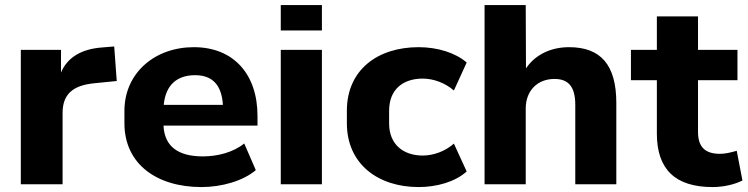

<svg xmlns="http://www.w3.org/2000/svg" viewBox="-20 -739 2998 770"><path d="M231 0V-285.6C231 -360.4 271 -397 359.9 -405.3L448.2 -414.1L438 -552.7L391.1 -548.8C308.6 -543 251 -510.3 224.6 -448.2V-539.1H63.5V0Z M788.1 11.2C870.1 11.2 955.1 -13.7 1005.9 -56.6L959.5 -163.6C915.5 -127.9 852.5 -111.8 793.5 -111.8C696.8 -111.8 639.6 -149.9 635.7 -235.4H1012.7V-273.9C1012.7 -442.4 916 -549.8 757.3 -549.8C600.6 -549.8 479 -446.3 479 -294.4V-244.6C479 -82 607.4 11.2 788.1 11.2ZM762.2 -437.5C830.1 -437.5 868.7 -400.4 874 -318.4H636.7C644 -398.9 690.9 -437.5 762.2 -437.5Z M1271 -616.7V-718.8H1106V-616.7ZM1271 0V-539.1H1106V0Z M1659.2 11.2C1731.4 11.2 1805.7 -9.8 1851.6 -51.3L1800.3 -163.1C1764.2 -131.3 1717.3 -115.2 1675.3 -115.2C1598.1 -115.2 1540.5 -159.2 1540.5 -244.1V-294.9C1540.5 -381.8 1597.7 -423.8 1675.3 -423.8C1718.3 -423.8 1765.1 -406.7 1800.3 -376L1851.6 -488.3C1806.6 -527.3 1734.9 -549.8 1658.7 -549.8C1494.6 -549.8 1371.1 -459 1371.1 -294.9V-244.6C1371.1 -82.5 1494.6 11.2 1659.2 11.2Z M2088.4 0V-304.2C2088.4 -373.5 2133.8 -422.4 2203.6 -422.4C2257.3 -422.4 2287.1 -394 2287.1 -318.8V0H2451.7V-325.7C2451.7 -479.5 2388.7 -549.8 2262.2 -549.8C2188 -549.8 2126 -519 2089.4 -464.8L2088.4 -718.8H1923.3V0Z M2837.9 11.2C2880.9 11.2 2925.8 1 2957.5 -15.1L2934.6 -134.3C2910.2 -127.4 2889.2 -122.1 2867.7 -122.1C2806.2 -122.1 2779.3 -150.9 2779.3 -210.4V-417.5H2937.5V-539.1H2779.3V-673.3H2614.3V-539.1H2510.3V-417.5H2614.3V-203.1C2614.3 -60.5 2687.5 11.2 2837.9 11.2Z"/></svg>

Font: Winston ExtraBold
Style: Regular
Weight: 800
Designer: Vernon Adams, Kim Jin-seong, David Berlow, Cristiano Sobral
Foundry: The Winston Project Authors
Version: Version 3.004